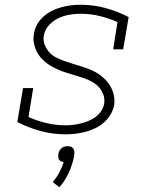

<svg xmlns="http://www.w3.org/2000/svg" viewBox="-20 -558 640 809"><path d="M257 8Q202 8 150.5 -6Q99 -20 53 -44L77 -187H120L100 -65Q136 -49 175.5 -39.5Q215 -30 256 -30Q273 -30 289 -32Q305 -34 321 -38Q337 -42 353 -48.5Q369 -55 383 -65.5Q397 -76 406.5 -90.5Q416 -105 419 -121Q422 -142 415 -160.5Q408 -179 395 -192.5Q382 -206 365 -215Q348 -224 330 -230Q312 -236 293 -241.5Q274 -247 255.5 -253Q237 -259 219.5 -267Q202 -275 186.5 -285Q171 -295 157.5 -309Q144 -323 135.5 -339.5Q127 -356 123 -375.5Q119 -395 123 -416Q126 -436 136.5 -455Q147 -474 163.5 -488.5Q180 -503 199 -512.5Q218 -522 238.5 -527.5Q259 -533 279 -535.5Q299 -538 319 -538Q374 -538 425 -524Q476 -510 522 -486L499 -350H457L475 -465Q439 -481 400 -490.5Q361 -500 320 -500Q296 -500 272.5 -496Q249 -492 226.5 -481.5Q204 -471 186.5 -452Q169 -433 165 -409Q161 -389 168 -370.5Q175 -352 187.5 -338Q200 -324 217 -315.5Q234 -307 252.5 -300.5Q271 -294 289.5 -288.5Q308 -283 326.5 -277Q345 -271 363 -263.5Q381 -256 396.5 -245.5Q412 -235 425.5 -221Q439 -207 447.5 -190.5Q456 -174 460 -154.5Q464 -135 461 -115Q457 -94 445.5 -75Q434 -56 417.5 -41.5Q401 -27 381 -17.5Q361 -8 340 -2.5Q319 3 298 5.5Q277 8 257 8ZM230 231 202 209Q218 191 229.5 169.5Q241 148 248 125Q242 124 237 121.5Q232 119 229 114.5Q226 110 225.5 104Q225 98 226 92Q227 85 230 78.5Q233 72 238.5 67Q244 62 251 60Q258 58 265 58Q272 58 278 60Q284 62 288 67Q292 72 293 78.5Q294 85 293 92V94L291 105Q284 139 269 171.5Q254 204 230 231Z"/></svg>

Font: Iosevka Curly Slab XLtEx
Style: Italic
Weight: 200
Width: 7
Italic angle: -9°
Monospace: yes
Designer: Belleve Invis
Foundry: Belleve Invis
Version: Version 11.1.0; ttfautohint (v1.8.3)